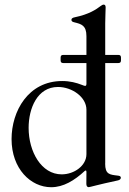

<svg xmlns="http://www.w3.org/2000/svg" viewBox="-20 -794 555 827"><path d="M252.5 -522.4H352.3V-432.5C351.9 -424.4 349.4 -422.6 341.6 -425.1L331 -429C309.3 -437.5 281.6 -445 247.9 -445C101.6 -445 29.8 -315 29.8 -195C29.8 -67.1 112.2 12.4 200.6 12.4C253.2 12.4 300.8 -16.7 344.8 -57.5C350.5 -61.4 351.9 -60.4 352.3 -52.6C352.3 -35.9 352.3 -18.8 351.9 -3.2C351.9 6 354.4 12.1 362.6 12.1C367.2 12.1 399.9 1.8 486.9 -16.7C495.4 -18.1 500.4 -23.1 500.4 -28.1C500.4 -35.9 494 -36.6 486.9 -37.6C452.1 -41.9 432.9 -42.6 432.9 -89.8H433.2V-522.4H489.7C497.9 -522.7 500.7 -525.6 501.1 -533.7V-546.2C500.7 -554.3 497.9 -557.2 489.7 -557.5H433.2V-693.5C433.2 -721.2 435 -745 435 -762.1C435 -771.3 431.5 -774.1 426.5 -774.1C422.6 -774.1 419 -772 414.1 -768.5C394.2 -753.2 362.9 -732.2 302.9 -719.8C293.3 -718 287.6 -714.8 287.6 -708.5C287.6 -702.4 292.3 -699.6 300.4 -697.8C330.6 -690.3 352.3 -684.7 352.3 -638.1V-557.5H252.5C244.3 -557.2 241.5 -554.3 241.1 -546.2V-533.7C241.5 -525.6 244.3 -522.7 252.5 -522.4ZM103.3 -243.3C103.3 -327.1 140.6 -419.4 229.8 -419.4C290.1 -419.4 352.3 -376.1 352.3 -321.4V-130C352.3 -80.3 299.7 -43 245.7 -43C158 -43 103.3 -140.6 103.3 -243.3Z"/></svg>

Font: Margiela Serif Text
Style: Regular
Weight: 400
Designer: Andreas Faust, Stefan Endress
Version: Version 1.002;FEAKit 1.0